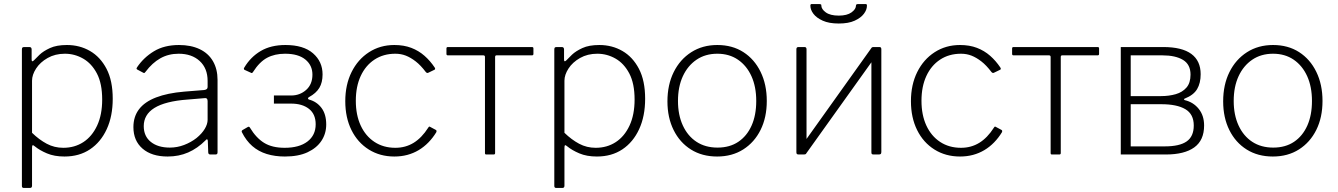

<svg xmlns="http://www.w3.org/2000/svg" viewBox="-20 -762 6597 947"><path d="M125 -530Q136 -530 136 -518V-469Q136 -461 139 -460Q142 -459 148 -465Q157 -475 175.5 -492.5Q194 -510 226.5 -525Q259 -540 310 -540Q373 -540 424 -510.5Q475 -481 505.5 -422.5Q536 -364 536 -275Q536 -189 506.5 -125Q477 -61 424 -25.5Q371 10 298 10Q248 10 211.5 -5.5Q175 -21 152 -40Q144 -47 141 -45.5Q138 -44 138 -33V154Q138 165 128 165H97Q88 165 88 155V-517Q88 -525 90.5 -527.5Q93 -530 101 -530H125ZM138 -107Q173 -73 210.5 -53Q248 -33 292 -33Q348 -33 391 -61Q434 -89 459 -142.5Q484 -196 484 -271Q484 -350 458 -399.5Q432 -449 390 -473Q348 -497 300 -497Q252 -497 215 -476Q178 -455 158 -424Q138 -393 138 -364V-107Z M994 -70Q954 -30 908 -10Q862 10 807 10Q728 10 683 -29Q638 -68 638 -135Q638 -187 666 -223.5Q694 -260 750 -281.5Q806 -303 888 -310L987 -318Q995 -319 999.5 -322.5Q1004 -326 1004 -333V-363Q1004 -425 965 -461Q926 -497 861 -497Q811 -497 771 -474.5Q731 -452 698 -408Q695 -404 693 -402.5Q691 -401 687 -403L657 -419Q654 -421 653.5 -423Q653 -425 656 -430Q688 -478 739 -509Q790 -540 863 -540Q922 -540 965 -519.5Q1008 -499 1030.5 -460Q1053 -421 1053 -368V-11Q1053 -5 1050.5 -2.5Q1048 0 1043 0H1017Q1013 0 1010 -2.5Q1007 -5 1007 -11L1005 -68Q1003 -81 994 -70ZM1004 -263Q1004 -280 990 -278L906 -271Q850 -267 809 -256.5Q768 -246 741.5 -229.5Q715 -213 702 -190.5Q689 -168 689 -140Q689 -90 724 -62Q759 -34 818 -34Q854 -34 888 -47Q922 -60 949 -81Q976 -103 990 -126.5Q1004 -150 1004 -171V-263Z M1385 10Q1336 10 1295.5 -2.5Q1255 -15 1224.5 -41.5Q1194 -68 1173 -110Q1170 -117 1177 -121L1203 -136Q1209 -139 1213 -132Q1243 -82 1282.5 -57.5Q1322 -33 1384 -33Q1456 -33 1496.5 -64Q1537 -95 1537 -149Q1537 -199 1504 -225Q1471 -251 1416 -251H1331V-291H1416Q1459 -291 1490 -318.5Q1521 -346 1521 -394Q1521 -440 1486 -468.5Q1451 -497 1386 -497Q1335 -497 1297.5 -477Q1260 -457 1228 -407Q1223 -399 1218 -403L1185 -418Q1184 -420 1183 -422.5Q1182 -425 1185 -429Q1216 -481 1266 -510.5Q1316 -540 1388 -540Q1477 -540 1524 -499Q1571 -458 1571 -395Q1571 -355 1555 -328.5Q1539 -302 1504 -283Q1499 -280 1499 -276.5Q1499 -273 1504 -271Q1542 -261 1565.5 -230Q1589 -199 1589 -148Q1589 -103 1565.5 -67.5Q1542 -32 1497 -11Q1452 10 1385 10Z M1925 -540Q1972 -540 2008.5 -526Q2045 -512 2073.5 -487Q2102 -462 2124 -429Q2129 -421 2123 -418L2092 -403Q2086 -400 2080 -407Q2055 -440 2030.5 -459Q2006 -478 1982 -487.5Q1958 -497 1930 -497Q1871 -497 1827 -468Q1783 -439 1759 -387Q1735 -335 1735 -265Q1735 -195 1759 -143Q1783 -91 1827 -62Q1871 -33 1930 -33Q1980 -33 2020 -57.5Q2060 -82 2092 -132Q2095 -137 2097 -137.5Q2099 -138 2102 -136L2130 -121Q2135 -118 2132 -110Q2115 -82 2093 -59.5Q2071 -37 2045 -21.5Q2019 -6 1989 2Q1959 10 1925 10Q1854 10 1799 -24.5Q1744 -59 1713.5 -120.5Q1683 -182 1683 -263Q1683 -344 1714 -406.5Q1745 -469 1800 -504.5Q1855 -540 1925 -540Z M2604 -489H2429Q2422 -489 2422 -481V-7Q2422 0 2415 0H2378Q2372 0 2372 -7V-481Q2372 -489 2364 -489H2189Q2182 -489 2182 -496V-523Q2182 -530 2189 -530H2604Q2611 -530 2611 -523V-496Q2611 -489 2604 -489Z M2751 -530Q2762 -530 2762 -518V-469Q2762 -461 2765 -460Q2768 -459 2774 -465Q2783 -475 2801.5 -492.5Q2820 -510 2852.5 -525Q2885 -540 2936 -540Q2999 -540 3050 -510.5Q3101 -481 3131.5 -422.5Q3162 -364 3162 -275Q3162 -189 3132.5 -125Q3103 -61 3050 -25.5Q2997 10 2924 10Q2874 10 2837.5 -5.5Q2801 -21 2778 -40Q2770 -47 2767 -45.5Q2764 -44 2764 -33V154Q2764 165 2754 165H2723Q2714 165 2714 155V-517Q2714 -525 2716.5 -527.5Q2719 -530 2727 -530H2751ZM2764 -107Q2799 -73 2836.5 -53Q2874 -33 2918 -33Q2974 -33 3017 -61Q3060 -89 3085 -142.5Q3110 -196 3110 -271Q3110 -350 3084 -399.5Q3058 -449 3016 -473Q2974 -497 2926 -497Q2878 -497 2841 -476Q2804 -455 2784 -424Q2764 -393 2764 -364V-107Z M3517 10Q3443 10 3388 -24.5Q3333 -59 3302.5 -120.5Q3272 -182 3272 -262Q3272 -344 3303 -406.5Q3334 -469 3389.5 -504.5Q3445 -540 3518 -540Q3592 -540 3646.5 -505Q3701 -470 3731.5 -407.5Q3762 -345 3762 -264Q3762 -183 3731.5 -121.5Q3701 -60 3646 -25Q3591 10 3517 10ZM3519 -34Q3579 -34 3621.5 -62.5Q3664 -91 3687 -142.5Q3710 -194 3710 -264Q3710 -334 3686.5 -386Q3663 -438 3620 -467.5Q3577 -497 3518 -497Q3459 -497 3415.5 -467.5Q3372 -438 3348 -386Q3324 -334 3324 -264Q3324 -195 3348 -143Q3372 -91 3415.5 -62.5Q3459 -34 3519 -34Z M3958 -519V-13Q3958 -6 3955.5 -3Q3953 0 3944 0H3920Q3913 0 3910.5 -2.5Q3908 -5 3908 -11V-519Q3908 -530 3918 -530H3948Q3958 -530 3958 -519ZM4327 -519V-13Q4327 -6 4324.5 -3Q4322 0 4314 0H4290Q4282 0 4280 -2.5Q4278 -5 4278 -11V-519Q4278 -530 4287 -530H4318Q4327 -530 4327 -519ZM4280 -528 4311 -501 3955 -3 3924 -29ZM4117 -646Q4069 -646 4038 -660Q4007 -674 3992 -694Q3977 -714 3977 -734Q3977 -738 3978.5 -740Q3980 -742 3982 -742H4020Q4025 -742 4028.5 -740.5Q4032 -739 4031 -735Q4031 -717 4053 -701Q4075 -685 4117 -685ZM4117 -646V-685Q4158 -685 4180 -701Q4202 -717 4202 -735Q4202 -739 4205 -740.5Q4208 -742 4213 -742H4251Q4253 -742 4254.5 -740Q4256 -738 4256 -734Q4256 -714 4241 -694Q4226 -674 4195.5 -660Q4165 -646 4117 -646Z M4715 -540Q4762 -540 4798.5 -526Q4835 -512 4863.5 -487Q4892 -462 4914 -429Q4919 -421 4913 -418L4882 -403Q4876 -400 4870 -407Q4845 -440 4820.5 -459Q4796 -478 4772 -487.5Q4748 -497 4720 -497Q4661 -497 4617 -468Q4573 -439 4549 -387Q4525 -335 4525 -265Q4525 -195 4549 -143Q4573 -91 4617 -62Q4661 -33 4720 -33Q4770 -33 4810 -57.5Q4850 -82 4882 -132Q4885 -137 4887 -137.5Q4889 -138 4892 -136L4920 -121Q4925 -118 4922 -110Q4905 -82 4883 -59.5Q4861 -37 4835 -21.5Q4809 -6 4779 2Q4749 10 4715 10Q4644 10 4589 -24.5Q4534 -59 4503.5 -120.5Q4473 -182 4473 -263Q4473 -344 4504 -406.5Q4535 -469 4590 -504.5Q4645 -540 4715 -540Z M5394 -489H5219Q5212 -489 5212 -481V-7Q5212 0 5205 0H5168Q5162 0 5162 -7V-481Q5162 -489 5154 -489H4979Q4972 -489 4972 -496V-523Q4972 -530 4979 -530H5394Q5401 -530 5401 -523V-496Q5401 -489 5394 -489Z M5508 0V-530H5717Q5810 -530 5856 -496Q5902 -462 5902 -396Q5902 -352 5884.5 -322.5Q5867 -293 5824 -276Q5820 -275 5820 -272Q5820 -269 5824 -268Q5866 -258 5892.5 -225Q5919 -192 5919 -143Q5919 -70 5870.5 -35Q5822 0 5730 0ZM5725 -40Q5798 -40 5833 -64.5Q5868 -89 5868 -143Q5868 -199 5826.5 -223.5Q5785 -248 5708 -248H5557V-40ZM5707 -288Q5746 -288 5779 -297.5Q5812 -307 5832 -330Q5852 -353 5852 -394Q5852 -444 5815 -466.5Q5778 -489 5713 -489H5557V-288Z M6258 10Q6184 10 6129 -24.5Q6074 -59 6043.5 -120.5Q6013 -182 6013 -262Q6013 -344 6044 -406.5Q6075 -469 6130.5 -504.5Q6186 -540 6259 -540Q6333 -540 6387.5 -505Q6442 -470 6472.5 -407.5Q6503 -345 6503 -264Q6503 -183 6472.5 -121.5Q6442 -60 6387 -25Q6332 10 6258 10ZM6260 -34Q6320 -34 6362.5 -62.5Q6405 -91 6428 -142.5Q6451 -194 6451 -264Q6451 -334 6427.5 -386Q6404 -438 6361 -467.5Q6318 -497 6259 -497Q6200 -497 6156.5 -467.5Q6113 -438 6089 -386Q6065 -334 6065 -264Q6065 -195 6089 -143Q6113 -91 6156.5 -62.5Q6200 -34 6260 -34Z"/></svg>

Font: Libre Franklin ExtraLight
Style: Regular
Weight: 250
Designer: Pablo Impallari, Rodrigo Fuenzalida, Nhung Nguyen
Foundry: Impallari Type
Version: Version 3.000